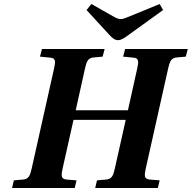

<svg xmlns="http://www.w3.org/2000/svg" viewBox="-20 -936 955 956"><path d="M411 -886 523 -764C537 -749 550 -736 568 -736C585 -736 602 -749 620 -762L792 -886L775 -916L624 -854C605 -846 592 -841 582 -841C570 -841 560 -845 541 -856L435 -916ZM40 0H352L361 -38L311 -42C283 -45 284 -62 292 -98L346 -339H606L552 -98C544 -62 537 -44 508 -42L463 -38L454 0H766L775 -38L725 -42C697 -45 698 -62 706 -98L817 -594C825 -630 832 -648 861 -650L905 -654L915 -692H603L593 -654L644 -649C672 -647 671 -630 663 -594L617 -387H357L403 -594C411 -630 418 -648 447 -650L491 -654L501 -692H189L179 -654L230 -649C258 -647 257 -630 249 -594L138 -98C130 -62 123 -44 94 -42L49 -38Z"/></svg>

Font: Heuristica
Style: Bold Italic
Weight: 700
Italic angle: -13°
Version: Version 1.0.1